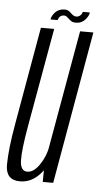

<svg xmlns="http://www.w3.org/2000/svg" viewBox="-55 -711 393 749"><g transform="rotate(5 141.5 -336.5)"><path d="M141 0H182L287 -598H235L142 -71.5ZM133.5 -598.5H81.5L14 -214.5Q-3.5 -115.5 -3.8 -55Q-4 5.5 52 5.5Q98.5 5.5 133 -34.8Q167.5 -75 176.5 -124.5L155 -142Q148 -101.5 125.2 -68Q102.5 -34.5 77.5 -34.5Q50.5 -34.5 49.2 -76Q48 -117.5 65 -212.5ZM214.5 -630Q226.5 -630 236 -634.2Q245.5 -638.5 251.8 -645.8Q258 -653 262 -660.2Q266 -667.5 266.5 -674.5H239Q238.5 -670.5 235.2 -665.5Q232 -660.5 226.8 -657.2Q221.5 -654 215.5 -654Q208.5 -654 203.2 -657.5Q198 -661 193.2 -665.8Q188.5 -670.5 182.8 -674Q177 -677.5 167.5 -677.5Q156 -677.5 146.8 -673.5Q137.5 -669.5 131.2 -662.8Q125 -656 121 -648.8Q117 -641.5 116 -634H143.5Q145 -638.5 147.8 -643.5Q150.5 -648.5 155.8 -651.2Q161 -654 167.5 -654Q173.5 -654 178 -650.5Q182.5 -647 187.5 -642.2Q192.5 -637.5 198.5 -633.8Q204.5 -630 214.5 -630Z"/></g></svg>

Font: Anybody ExtraCondensed Light
Style: Italic
Weight: 300
Width: 2
Italic angle: -10°
Version: Version 1.113;gftools[0.9.25]